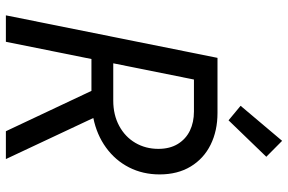

<svg xmlns="http://www.w3.org/2000/svg" viewBox="-183 -796 979 653"><g transform="rotate(90 306.5 -469.5)"><path d="M176.8 -719.7H364.3Q424.8 -719.7 472.2 -696.3Q519.5 -672.9 546.4 -628.4Q573.2 -584 573.2 -522.9Q573.2 -465.8 549.3 -418.9Q525.4 -372.1 481.9 -340.6Q438.5 -309.1 381.3 -297.4L521 0H426.3L289.1 -291H180.7L122.1 0H32.2ZM339.8 -798.3 459 -939.5 513.2 -885.7 389.2 -757.3ZM322.3 -365.2Q370.6 -365.2 408 -385.3Q445.3 -405.3 465.8 -440.2Q486.3 -475.1 486.3 -518.6Q486.3 -557.6 469.5 -585Q452.6 -612.3 424.1 -626Q395.5 -639.6 359.4 -639.6H250.5L195.3 -365.2Z"/></g></svg>

Font: Reddit Sans Chocolate
Style: Italic
Weight: 400
Italic angle: -11.25°
Designer: Stephen Hutchings
Version: Version 1.013